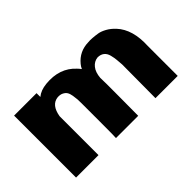

<svg xmlns="http://www.w3.org/2000/svg" viewBox="-55 -492 677 677"><g transform="rotate(-45 283.5 -154.0)"><path d="M502 -270Q541 -228 537 -149Q537 -148 537 -74.5Q537 -1 537 0H426Q426 -3 426.5 -81Q427 -159 427 -167Q426 -181 425 -192Q424 -203 420.5 -217Q417 -231 407.5 -238.5Q398 -246 383 -246Q365 -244 353 -229Q341 -214 339 -188Q340 -176 339.5 -90Q339 -4 339 1H228Q229 -2 229 -80.5Q229 -159 229 -166Q229 -168 229 -172Q229 -184 228.5 -191.5Q228 -199 226 -211.5Q224 -224 219.5 -231Q215 -238 206 -242.5Q197 -247 184 -246Q150 -242 142 -194Q142 -41 142 0H30Q30 -121 30 -309H142Q142 -307 142 -300Q142 -293 142 -290Q160 -305 190 -308Q262 -315 304 -269Q310 -263 315 -256Q319 -265 325 -272Q353 -306 398 -307Q406 -308 419 -307Q432 -306 444.5 -304Q457 -302 472.5 -293.5Q488 -285 502 -270Z"/></g></svg>

Font: RIT Keram
Style: Bold
Weight: 700
Designer: Sanesh MV
Version: Version 1.0